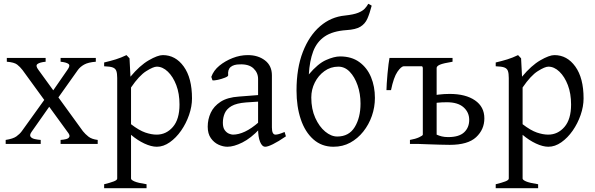

<svg xmlns="http://www.w3.org/2000/svg" viewBox="-20 -760 3141 1014"><path d="M486 -434Q446 -431 424.5 -419Q403 -407 391 -390L271 -221L244 -258L336 -391Q353 -414 341.5 -422.5Q330 -431 300 -434V-454H486ZM300 0V-21Q316 -22 329.5 -25.5Q343 -29 346.5 -38Q350 -47 336 -64L99 -390Q86 -407 70.5 -419Q55 -431 16 -434V-454H221V-434Q190 -431 178 -422Q166 -413 183 -391L418 -67Q430 -52 447 -38.5Q464 -25 496 -21V0ZM147 -64Q135 -47 141.5 -38Q148 -29 164 -25.5Q180 -22 195 -21V0H10V-21Q49 -27 66.5 -39.5Q84 -52 95 -67L220 -241L244 -202Z M672 -48V183Q672 190 690 198Q708 206 754 213V234H530V213Q563 205 581 198Q599 191 599 183V-348Q599 -372 594.5 -385Q590 -398 576 -403.5Q562 -409 530 -410V-430Q564 -438 591.5 -446.5Q619 -455 648 -469L664 -452L669 -355Q718 -414 765.5 -441.5Q813 -469 840 -469Q907 -469 950.5 -408.5Q994 -348 994 -240Q994 -198 978.5 -153Q963 -108 936.5 -70Q910 -32 876.5 -8.5Q843 15 808 15Q779 15 742.5 -2Q706 -19 672 -48ZM672 -298V-104Q715 -71 747.5 -60Q780 -49 807 -49Q858 -49 893 -89.5Q928 -130 928 -208Q928 -266 911 -310.5Q894 -355 866.5 -381.5Q839 -408 808 -408Q790 -408 752.5 -384.5Q715 -361 672 -298Z M1343 -80V-343Q1343 -376 1318.5 -399Q1294 -422 1246 -420Q1215 -420 1198.5 -406.5Q1182 -393 1185 -363Q1186 -357 1168.5 -350Q1151 -343 1131 -338.5Q1111 -334 1102 -336L1096 -354Q1108 -388 1138.5 -413Q1169 -438 1208.5 -453.5Q1248 -469 1289 -469Q1343 -469 1379.5 -441Q1416 -413 1416 -362V-87Q1416 -49 1435 -49Q1442 -49 1453 -52Q1464 -55 1483 -63L1490 -40Q1449 -12 1421.5 1.5Q1394 15 1381 15Q1364 15 1353.5 -11Q1343 -37 1343 -80ZM1077 -91Q1077 -130 1093 -164.5Q1109 -199 1145 -222.5Q1181 -246 1242 -250L1396 -262L1401 -227L1279 -219Q1229 -215 1203 -200Q1177 -185 1167 -162Q1157 -139 1157 -112Q1157 -86 1167 -72.5Q1177 -59 1189.5 -54Q1202 -49 1210 -49Q1240 -49 1274 -65Q1308 -81 1347 -115L1351 -79Q1305 -30 1260 -7.5Q1215 15 1181 15Q1158 15 1134 4Q1110 -7 1093.5 -30.5Q1077 -54 1077 -91Z M1810 -601Q1737 -596 1695 -567.5Q1653 -539 1634 -488.5Q1615 -438 1611 -367Q1659 -424 1702 -443Q1745 -462 1776 -462Q1837 -462 1878 -432Q1919 -402 1939.5 -352.5Q1960 -303 1960 -243Q1960 -194 1944 -148Q1928 -102 1898.5 -65Q1869 -28 1829.5 -6.5Q1790 15 1741 15Q1679 15 1635 -24Q1591 -63 1568.5 -130Q1546 -197 1546 -282Q1546 -400 1579.5 -486Q1613 -572 1670.5 -621.5Q1728 -671 1802 -678Q1848 -683 1871.5 -692.5Q1895 -702 1906.5 -714.5Q1918 -727 1925 -740Q1934 -736 1943 -730Q1932 -688 1920 -661Q1908 -634 1883.5 -619Q1859 -604 1810 -601ZM1767 -408Q1726 -408 1693.5 -384.5Q1661 -361 1642.5 -324Q1624 -287 1624 -245Q1624 -184 1645 -137.5Q1666 -91 1697.5 -65Q1729 -39 1761 -39Q1823 -39 1853.5 -89Q1884 -139 1884 -213Q1884 -265 1868.5 -309.5Q1853 -354 1827 -381Q1801 -408 1767 -408Z M2113 -410Q2099 -410 2079 -381Q2059 -352 2045 -284H2021Q2021 -295 2022.5 -319Q2024 -343 2026.5 -370.5Q2029 -398 2032 -421.5Q2035 -445 2037 -454H2280L2243 -410ZM2370 -434Q2321 -426 2303.5 -418.5Q2286 -411 2286 -401V-30Q2286 -25 2301.5 -21.5Q2317 -18 2345 -16V0H2145V-21Q2174 -26 2193.5 -35Q2213 -44 2213 -49V-401Q2213 -412 2192.5 -420.5Q2172 -429 2145 -434V-454H2370ZM2185 0 2286 -49Q2299 -43 2313.5 -39.5Q2328 -36 2347 -36Q2404 -36 2431 -61Q2458 -86 2458 -127Q2458 -167 2428 -193.5Q2398 -220 2340 -220Q2312 -220 2289.5 -217.5Q2267 -215 2251 -212L2247 -252Q2269 -257 2297 -260.5Q2325 -264 2355 -264Q2439 -264 2488.5 -230Q2538 -196 2538 -135Q2538 -76 2494.5 -35.5Q2451 5 2355 5Q2334 5 2302.5 4Q2271 3 2239.5 2Q2208 1 2185 0Z M2740 -48V183Q2740 190 2758 198Q2776 206 2822 213V234H2598V213Q2631 205 2649 198Q2667 191 2667 183V-348Q2667 -372 2662.5 -385Q2658 -398 2644 -403.5Q2630 -409 2598 -410V-430Q2632 -438 2659.5 -446.5Q2687 -455 2716 -469L2732 -452L2737 -355Q2786 -414 2833.5 -441.5Q2881 -469 2908 -469Q2975 -469 3018.5 -408.5Q3062 -348 3062 -240Q3062 -198 3046.5 -153Q3031 -108 3004.5 -70Q2978 -32 2944.5 -8.5Q2911 15 2876 15Q2847 15 2810.5 -2Q2774 -19 2740 -48ZM2740 -298V-104Q2783 -71 2815.5 -60Q2848 -49 2875 -49Q2926 -49 2961 -89.5Q2996 -130 2996 -208Q2996 -266 2979 -310.5Q2962 -355 2934.5 -381.5Q2907 -408 2876 -408Q2858 -408 2820.5 -384.5Q2783 -361 2740 -298Z"/></svg>

Font: ChillKai
Style: Regular
Weight: 400
Designer: ChillType
Foundry: 寒蝉字型
Version: Version 2.000